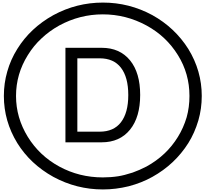

<svg xmlns="http://www.w3.org/2000/svg" viewBox="-20 -1097 1585 1480"><path d="M484.4 0V-728.5H763.7Q903.3 -728.5 982.4 -631.8Q1060.5 -536.1 1060.5 -365.2Q1060.5 -194.3 982.4 -97.7Q903.3 0 763.7 0ZM576.2 -82H748Q856.4 -82 912.1 -154.3Q968.8 -227.5 968.8 -364.3Q968.8 -502 912.1 -575.2Q856.4 -647.5 748 -647.5H576.2ZM103.5 -357.4Q103.5 -189.5 194.3 -42Q284.2 103.5 436.5 186.5Q590.8 270.5 772.5 270.5Q834 270.5 890.6 261.7Q935.5 254.9 1002 233.4Q1054.7 214.8 1109.4 186.5Q1263.7 101.6 1351.6 -42Q1394.5 -111.3 1418.9 -193.4Q1440.4 -270.5 1440.4 -357.4Q1440.4 -529.3 1351.6 -671.9Q1261.7 -817.4 1109.4 -900.4Q951.2 -986.3 772.5 -986.3Q594.7 -986.3 436.5 -900.4Q359.4 -857.4 299.8 -800.8Q239.3 -745.1 194.3 -671.9Q103.5 -526.4 103.5 -357.4ZM9.8 -357.4Q9.8 -455.1 36.1 -545.9Q61.5 -636.7 113.3 -719.7Q213.9 -881.8 391.6 -980.5Q570.3 -1077.1 773.4 -1077.1Q975.6 -1077.1 1154.3 -980.5Q1328.1 -883.8 1431.6 -719.7Q1535.2 -550.8 1535.2 -357.4Q1535.2 -258.8 1508.8 -168Q1480.5 -72.3 1431.6 5.9Q1328.1 169.9 1154.3 266.6Q1072.3 312.5 971.7 338.9Q872.1 363.3 773.4 363.3Q570.3 363.3 391.6 266.6Q213.9 168 113.3 5.9Q9.8 -163.1 9.8 -357.4Z"/></svg>

Font: Circled
Style: Regular
Weight: 400
Version: Version 002.000